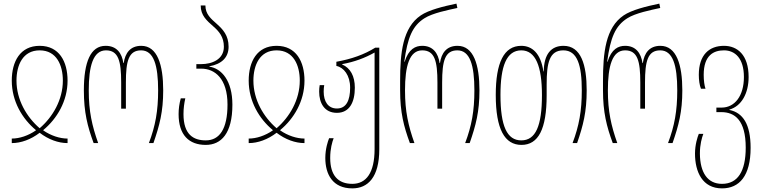

<svg xmlns="http://www.w3.org/2000/svg" viewBox="-20 -790 4204 1060"><path d="M45 0C96 0 151 -20 199 -57C247 -20 302 0 353 0V-25C310 -25 261 -41 219 -70V-72C294 -134 353 -231 353 -345C353 -450 307 -537 199 -537C91 -537 45 -450 45 -345C45 -231 103 -134 178 -72V-70C136 -41 88 -25 45 -25ZM199 -82C127 -144 71 -239 71 -345C71 -429 105 -512 199 -512C293 -512 327 -429 327 -345C327 -239 271 -144 199 -82Z M497 0H522C488 -96 470 -175 470 -291C470 -425 494 -512 565 -512C634 -512 649 -453 649 -334V-190H675V-334C675 -453 690 -512 759 -512C829 -512 853 -429 853 -291C853 -178 838 -95 802 0H827C861 -98 881 -173 881 -291C881 -432 849 -537 760 -537C699 -537 671 -497 663 -442H661C653 -497 624 -537 563 -537C480 -537 443 -448 443 -291C443 -170 463 -92 497 0Z M1116 10C1201 10 1263 -53 1263 -212C1263 -345 1203 -412 1136 -422V-424C1203 -436 1242 -472 1242 -532C1242 -595 1210 -628 1178 -657C1144 -687 1114 -712 1114 -760H1088C1088 -704 1122 -676 1158 -644C1189 -617 1216 -586 1216 -532C1216 -461 1149 -436 1091 -436H1064V-411H1091C1166 -411 1236 -356 1236 -213C1236 -78 1192 -15 1116 -15C1048 -15 993 -47 993 -160C993 -192 997 -220 1003 -247H978C970 -218 966 -189 966 -160C966 -44 1024 10 1116 10Z M1353 0C1404 0 1459 -20 1507 -57C1555 -20 1610 0 1661 0V-25C1618 -25 1569 -41 1527 -70V-72C1602 -134 1661 -231 1661 -345C1661 -450 1615 -537 1507 -537C1399 -537 1353 -450 1353 -345C1353 -231 1411 -134 1486 -72V-70C1444 -41 1396 -25 1353 -25ZM1507 -82C1435 -144 1379 -239 1379 -345C1379 -429 1413 -512 1507 -512C1601 -512 1635 -429 1635 -345C1635 -239 1579 -144 1507 -82Z M1925 250C2011 250 2074 189 2074 34V-527H2052C1991 -489 1921 -464 1837 -449V-426C1878 -418 1913 -374 1913 -306C1913 -236 1892 -191 1840 -191C1791 -191 1767 -230 1767 -284C1767 -296 1768 -310 1770 -320H1745C1743 -309 1742 -297 1742 -284C1742 -221 1771 -167 1840 -167C1909 -167 1939 -225 1939 -306C1939 -370 1914 -415 1869 -434V-436C1936 -448 1995 -470 2048 -500V33C2048 164 2002 225 1925 225C1846 225 1803 178 1803 82C1803 31 1814 -6 1822 -27H1797C1790 -10 1776 32 1776 82C1776 173 1817 250 1925 250Z M2243 0H2268C2234 -96 2216 -175 2216 -291C2216 -425 2240 -512 2311 -512C2380 -512 2395 -453 2395 -334V-190H2421V-334C2421 -453 2436 -512 2505 -512C2575 -512 2599 -429 2599 -291C2599 -178 2584 -95 2548 0H2573C2607 -98 2627 -173 2627 -291C2627 -432 2595 -537 2506 -537C2445 -537 2417 -497 2409 -442H2407C2399 -497 2370 -537 2311 -537C2274 -537 2236 -520 2214 -449H2212C2230 -583 2257 -647 2323 -689C2368 -718 2455 -735 2505 -746L2500 -770C2428 -755 2347 -735 2303 -705C2203 -637 2189 -499 2189 -342V-291C2189 -170 2209 -92 2243 0Z M2859 10C2952 10 2998 -77 2998 -264V-324C2998 -443 3013 -512 3090 -512C3168 -512 3192 -429 3192 -291C3192 -178 3177 -95 3141 0H3166C3200 -98 3219 -173 3219 -291C3219 -432 3188 -537 3091 -537C3022 -537 2983 -490 2982 -396H2980C2965 -498 2916 -537 2858 -537C2762 -537 2717 -444 2717 -266C2717 -77 2766 10 2859 10ZM2858 -15C2779 -15 2743 -94 2743 -266C2743 -424 2776 -512 2858 -512C2937 -512 2972 -424 2972 -265C2972 -94 2937 -15 2858 -15Z M3363 0H3388C3354 -96 3336 -175 3336 -291C3336 -425 3360 -512 3431 -512C3500 -512 3515 -453 3515 -334V-190H3541V-334C3541 -453 3556 -512 3625 -512C3695 -512 3719 -429 3719 -291C3719 -178 3704 -95 3668 0H3693C3727 -98 3747 -173 3747 -291C3747 -432 3715 -537 3626 -537C3565 -537 3537 -497 3529 -442H3527C3519 -497 3490 -537 3431 -537C3394 -537 3356 -520 3334 -449H3332C3350 -583 3377 -647 3443 -689C3488 -718 3575 -735 3625 -746L3620 -770C3548 -755 3467 -735 3423 -705C3323 -637 3309 -499 3309 -342V-291C3309 -170 3329 -92 3363 0Z M3966 250C4062 250 4124 181 4124 26C4124 -105 4081 -168 4007 -183V-185C4074 -204 4113 -275 4113 -365C4113 -488 4050 -537 3977 -537C3896 -537 3838 -488 3838 -377C3838 -348 3842 -319 3850 -300H3875C3869 -317 3865 -345 3865 -377C3865 -485 3920 -512 3977 -512C4038 -512 4087 -468 4087 -365C4087 -260 4036 -196 3964 -196H3935V-171H3962C4037 -171 4097 -126 4097 25C4097 156 4053 225 3966 225C3887 225 3845 164 3844 58C3844 7 3855 -30 3863 -51H3838C3831 -34 3817 8 3817 58C3817 159 3858 250 3966 250Z"/></svg>

Font: Noto Sans Georgian ExtraCondensed Thin
Style: Regular
Weight: 100
Width: 2
Designer: Monotype Design Team, Akaki Razmadze
Foundry: Google LLC
Version: Version 2.005